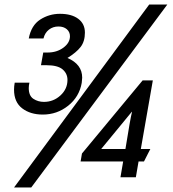

<svg xmlns="http://www.w3.org/2000/svg" viewBox="-20 -784 766 848"><path d="M42 -388Q42 -333 78 -305.5Q114 -278 169 -278Q232 -278 281 -317Q330 -356 341 -418Q343 -434 343 -441Q343 -500 278 -528Q317 -552 336 -576.5Q355 -601 355 -640Q355 -679 325.5 -701Q296 -723 245 -723Q197 -723 157.5 -697.5Q118 -672 107 -614H172Q178 -639 196 -653Q214 -667 238 -667Q261 -667 275 -655Q289 -643 289 -624Q289 -595 260 -573.5Q231 -552 190 -552H171L161 -496H185Q235 -496 256.5 -477.5Q278 -459 278 -431Q278 -391 247 -362.5Q216 -334 174 -334Q148 -334 127.5 -347.5Q107 -361 107 -395Q107 -406 110 -419H45Q42 -403 42 -388ZM719 -764H639L42 44H118ZM561 -289 563 -291 562 -285Q556 -263 534 -126H478H429H427ZM524 -71 512 -1H580L592 -71H616L644 -126H602L655 -429H610L342 -106L336 -71Z"/></svg>

Font: Geom Light
Style: Italic
Weight: 300
Italic angle: -10°
Version: Version 1.102